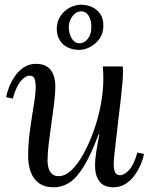

<svg xmlns="http://www.w3.org/2000/svg" viewBox="-20 -781 633 812"><path d="M208 11Q168 11 144 -7Q120 -25 109.5 -55Q99 -85 99 -119Q99 -175 107 -232Q115 -289 123 -337.5Q131 -386 131 -414Q131 -433 126.5 -447Q122 -461 104 -461Q88 -461 68.5 -439Q49 -417 34 -364L6 -370Q9 -388 18 -411.5Q27 -435 42.5 -458Q58 -481 80.5 -496Q103 -511 133 -511Q173 -511 193.5 -486Q214 -461 214 -414Q214 -386 209 -345Q204 -304 197.5 -259.5Q191 -215 186 -173Q181 -131 181 -99Q181 -88 184.5 -73Q188 -58 198.5 -47Q209 -36 228 -36Q256 -36 283 -62Q310 -88 334 -132Q358 -176 377 -229.5Q396 -283 406.5 -339.5Q417 -396 417 -447Q417 -462 416.5 -474.5Q416 -487 415 -500H499Q500 -493 500 -487.5Q500 -482 500 -474Q500 -457 498 -433.5Q496 -410 492 -371.5Q488 -333 480 -270Q473 -212 469.5 -179Q466 -146 464 -129.5Q462 -113 461.5 -104Q461 -95 461 -84Q461 -66 466.5 -53Q472 -40 488 -40Q505 -40 525.5 -61.5Q546 -83 561 -136L589 -130Q586 -112 576.5 -88.5Q567 -65 551 -42Q535 -19 512 -4Q489 11 459 11Q419 11 400.5 -14Q382 -39 382 -79Q382 -108 387.5 -142Q393 -176 400 -213H397Q363 -122 332 -73.5Q301 -25 271 -7Q241 11 208 11ZM314 -570Q290 -570 268.5 -579.5Q247 -589 233.5 -609.5Q220 -630 220 -661Q221 -691 236 -713.5Q251 -736 274.5 -748.5Q298 -761 323 -761Q347 -761 368.5 -751.5Q390 -742 404 -722Q418 -702 417 -671Q417 -640 401 -617.5Q385 -595 361.5 -582.5Q338 -570 314 -570ZM319 -598Q337 -599 351 -616.5Q365 -634 366 -660Q368 -692 355.5 -713Q343 -734 321 -733Q302 -732 287.5 -714Q273 -696 271 -670Q270 -641 283 -619Q296 -597 319 -598Z"/></svg>

Font: Lora Italic
Style: Italic
Weight: 400
Italic angle: -3°
Designer: Olga Karpushina, Alexei Vanyashin (Cyrillic)
Foundry: Cyreal
Version: Version 2.210; ttfautohint (v1.8.1.43-b0c9)